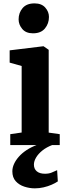

<svg xmlns="http://www.w3.org/2000/svg" viewBox="-20 -834 387 1104"><path d="M39 0V-62.5L104.5 -72V-454.5L35.5 -474V-544.5L228.5 -568H230.5L260 -547.5V-71.5L323.5 -62.5V0ZM169 -642.5Q129 -642.5 108 -667.5Q87 -692.5 87 -722.5Q87 -760.5 110 -787.5Q133 -814.5 178 -814.5H179Q219 -814.5 240.2 -790.5Q261.5 -766.5 261.5 -736.5Q261.5 -698.5 238.5 -670.5Q215.5 -642.5 170 -642.5ZM180 249Q150 249 120 239.2Q90 229.5 70.5 208Q51 186.5 51 151Q51 130 60.8 108.5Q70.5 87 88.8 66.5Q107 46 133.2 28.8Q159.5 11.5 193 -1L228 -5L282.5 -1Q248 12 224 31.2Q200 50.5 187.5 71.8Q175 93 175 112.5Q175 137 191.5 151Q208 165 238.5 165Q261 165 276.5 158.5Q292 152 308.5 144.5L312.5 209Q298 219 276.8 228.2Q255.5 237.5 230.8 243.2Q206 249 180 249Z"/></svg>

Font: Merriweather 20pt ExtraBold
Style: Regular
Weight: 800
Version: Version 2.100